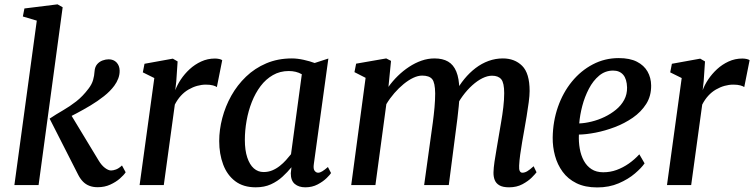

<svg xmlns="http://www.w3.org/2000/svg" viewBox="-20 -830 3382 861"><path d="M44.5 0 145 -737.5 82.5 -756 89.5 -792 238 -810.5 261 -797.5 153 0ZM418 9.5Q397 9.5 380.8 3.2Q364.5 -3 352.2 -15.5Q340 -28 331 -45.5L202.5 -298Q232.5 -318 262.5 -335.2Q292.5 -352.5 321.8 -375.2Q351 -398 377 -432.5Q392 -452 397.5 -471.5Q403 -491 404 -510Q405.5 -530 415.5 -541.8Q425.5 -553.5 439.8 -558.8Q454 -564 467 -564Q489.5 -564 502.8 -549.8Q516 -535.5 516.5 -514Q517 -496 510.5 -478.5Q504 -461 492.5 -445.5Q474.5 -421 446 -398.5Q417.5 -376 385.8 -357Q354 -338 325.5 -323Q297 -308 278.5 -298.5L286 -335.5L422.5 -110Q435 -89 450.5 -77.2Q466 -65.5 478 -65.5Q487.5 -65.5 500 -70Q512.5 -74.5 527 -88L543.5 -57.5Q535.5 -45 517.5 -29.2Q499.5 -13.5 474.2 -2Q449 9.5 418 9.5Z M606 0 672 -480 620.5 -505.5 628 -544 755 -567 776.5 -554.5 770.5 -465 766 -425.5Q774.5 -449 791 -473.8Q807.5 -498.5 830.5 -519.8Q853.5 -541 882.2 -554.2Q911 -567.5 944 -567.5Q953.5 -567.5 963 -565.5Q972.5 -563.5 976.5 -560L952.5 -439.5Q947.5 -443.5 935 -447Q922.5 -450.5 903 -450.5Q884 -450.5 864.2 -445Q844.5 -439.5 825.5 -428.5Q806.5 -417.5 791 -400.5Q775.5 -383.5 764 -361L714.5 0Z M1387.5 -95.5Q1384 -73 1390.8 -64.2Q1397.5 -55.5 1406.5 -55.5Q1415 -55.5 1425.2 -61.8Q1435.5 -68 1450.5 -81L1464.5 -54Q1460.5 -47 1444.8 -31.5Q1429 -16 1404.5 -3Q1380 10 1349 10Q1320 10 1302 -5Q1284 -20 1284 -53L1287 -80Q1269.5 -58.5 1247 -37.8Q1224.5 -17 1195 -3.5Q1165.5 10 1127 10Q1071 10 1034.8 -17.5Q998.5 -45 980.8 -92.2Q963 -139.5 963 -197.5Q963 -248 976.8 -300.5Q990.5 -353 1017.2 -400.8Q1044 -448.5 1083.2 -486.2Q1122.5 -524 1174.2 -546Q1226 -568 1289 -568Q1313 -568 1341.5 -561.8Q1370 -555.5 1391 -547.5L1452.5 -567.5ZM1333.5 -497Q1320.5 -504.5 1305.8 -508Q1291 -511.5 1275 -511.5Q1235.5 -511.5 1203.8 -493.2Q1172 -475 1148.5 -443.8Q1125 -412.5 1109.2 -372.5Q1093.5 -332.5 1085.8 -288.8Q1078 -245 1078 -203Q1078 -156 1088.8 -123.8Q1099.5 -91.5 1118.2 -75Q1137 -58.5 1162 -58.5Q1183 -58.5 1201 -66Q1219 -73.5 1234.5 -85.8Q1250 -98 1262.5 -112Q1275 -126 1285 -138.5Z M1733.5 -557 1722 -440.5Q1740.5 -466.5 1764 -489.5Q1787.5 -512.5 1814.5 -530.2Q1841.5 -548 1870.2 -558Q1899 -568 1928.5 -568Q1965 -568 1989.2 -554Q2013.5 -540 2026.2 -509.2Q2039 -478.5 2040 -428Q2040.5 -422.5 2040.2 -416.5Q2040 -410.5 2039.8 -404.5Q2039.5 -398.5 2039 -391.5L2022 -414.5Q2039.5 -448 2062.5 -476Q2085.5 -504 2112.8 -524.8Q2140 -545.5 2171 -556.8Q2202 -568 2235 -568Q2288 -568 2321.5 -534.8Q2355 -501.5 2355 -422Q2355 -402 2351 -371.5Q2347 -341 2341.5 -308Q2336 -275 2331 -247Q2326.5 -221.5 2321.5 -193Q2316.5 -164.5 2312.8 -137Q2309 -109.5 2308 -87.5Q2307 -70 2311 -62.8Q2315 -55.5 2322.5 -55.5Q2333 -55.5 2344.2 -62Q2355.5 -68.5 2373 -84.5L2386 -57.5Q2381 -50.5 2365 -34.2Q2349 -18 2323 -4Q2297 10 2263 10Q2235 10 2219.8 1.2Q2204.5 -7.5 2198.5 -22.8Q2192.5 -38 2193 -57.5Q2193.5 -77 2197.5 -104.8Q2201.5 -132.5 2207 -163Q2212.5 -193.5 2217 -222Q2221.5 -249 2227.2 -282Q2233 -315 2237 -349Q2241 -383 2241 -412Q2241 -458.5 2227.8 -474.5Q2214.5 -490.5 2186.5 -490.5Q2166 -490.5 2143.2 -479.2Q2120.5 -468 2097.8 -447.5Q2075 -427 2055 -399.8Q2035 -372.5 2020.5 -340.5L2040.5 -404.5Q2040 -381.5 2037.2 -353.8Q2034.5 -326 2031.2 -298.8Q2028 -271.5 2024.5 -247L1992.5 0H1882L1912.5 -220Q1916.5 -248 1921 -281.2Q1925.5 -314.5 1928.5 -348.2Q1931.5 -382 1931.5 -411Q1931 -459.5 1918 -475.2Q1905 -491 1873 -491Q1854.5 -491 1833.2 -481Q1812 -471 1790.2 -453.2Q1768.5 -435.5 1748.5 -412.5Q1728.5 -389.5 1712.5 -363L1663.5 0H1555L1619.5 -481L1569.5 -506.5L1577 -544.5L1712 -568Z M2870.5 -97.5Q2857 -77.5 2827.2 -52Q2797.5 -26.5 2754.5 -8Q2711.5 10.5 2658 10.5Q2603.5 10.5 2565 -8.5Q2526.5 -27.5 2503 -59.8Q2479.5 -92 2468.8 -131.8Q2458 -171.5 2458.5 -213Q2459.5 -286 2482 -350.5Q2504.5 -415 2544.5 -464Q2584.5 -513 2638.2 -541.2Q2692 -569.5 2754.5 -569.5Q2804.5 -569.5 2836.2 -553.2Q2868 -537 2883.8 -509.2Q2899.5 -481.5 2900 -447Q2900.5 -399.5 2877.8 -363.8Q2855 -328 2817.8 -302.2Q2780.5 -276.5 2737 -260Q2693.5 -243.5 2651 -235.2Q2608.5 -227 2576 -226.5Q2574.5 -194 2579.8 -163.8Q2585 -133.5 2598 -109.5Q2611 -85.5 2632.5 -71.5Q2654 -57.5 2685 -57.5Q2717 -57.5 2745.5 -68Q2774 -78.5 2799.8 -96.5Q2825.5 -114.5 2847 -138ZM2729.5 -513.5Q2694 -513.5 2666.8 -490.8Q2639.5 -468 2620.8 -432Q2602 -396 2591.2 -355Q2580.5 -314 2577.5 -276.5Q2603.5 -277.5 2633 -284.8Q2662.5 -292 2690.8 -305.5Q2719 -319 2742.2 -338Q2765.5 -357 2779 -382Q2792.5 -407 2792 -437.5Q2791 -475.5 2774.8 -494.5Q2758.5 -513.5 2729.5 -513.5Z M2971 0 3037 -480 2985.5 -505.5 2993 -544 3120 -567 3141.5 -554.5 3135.5 -465 3131 -425.5Q3139.5 -449 3156 -473.8Q3172.5 -498.5 3195.5 -519.8Q3218.5 -541 3247.2 -554.2Q3276 -567.5 3309 -567.5Q3318.5 -567.5 3328 -565.5Q3337.5 -563.5 3341.5 -560L3317.5 -439.5Q3312.5 -443.5 3300 -447Q3287.5 -450.5 3268 -450.5Q3249 -450.5 3229.2 -445Q3209.5 -439.5 3190.5 -428.5Q3171.5 -417.5 3156 -400.5Q3140.5 -383.5 3129 -361L3079.5 0Z"/></svg>

Font: Merriweather Light 18pt Medium
Style: Italic
Weight: 500
Italic angle: -7.8°
Version: Version 2.101